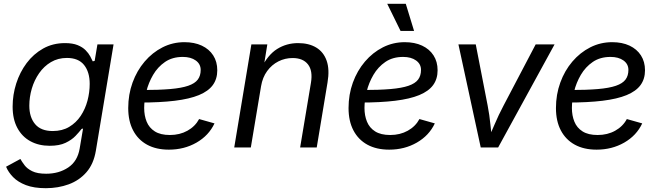

<svg xmlns="http://www.w3.org/2000/svg" viewBox="-20 -781 3495 1017"><path d="M222.7 215.8Q159.7 215.8 117.2 199.5Q74.7 183.1 49.3 157Q23.9 130.9 12.2 102.1L87.9 61Q96.2 75.7 109.9 94Q123.5 112.3 150.4 125.7Q177.2 139.2 224.6 139.2Q292 139.2 341.3 106.2Q390.6 73.2 401.9 6.3L419.9 -100.1L412.1 -98.1Q399.9 -82 379.9 -61Q359.9 -40 327.1 -24.4Q294.4 -8.8 243.2 -8.8Q185.1 -8.8 140.9 -33Q96.7 -57.1 71.8 -103.5Q46.9 -149.9 46.9 -216.3Q46.9 -278.8 65.9 -338.6Q85 -398.4 121.1 -446.8Q157.2 -495.1 208.5 -523.9Q259.8 -552.7 324.2 -552.7Q364.7 -552.7 391.1 -542Q417.5 -531.2 433.3 -515.1Q449.2 -499 457.8 -482.9Q466.3 -466.8 471.2 -456.1L481.4 -458.5L496.1 -545.9H581.5L487.8 17.1Q476.1 87.4 438 131.1Q399.9 174.8 344 195.3Q288.1 215.8 222.7 215.8ZM259.3 -86.9Q309.6 -86.9 346.4 -108.9Q383.3 -130.9 407.5 -167.2Q431.6 -203.6 443.4 -247.8Q455.1 -292 455.1 -336.9Q455.1 -399.4 425.3 -436.8Q395.5 -474.1 334.5 -474.1Q287.1 -474.1 250 -452.1Q212.9 -430.2 187.3 -393.3Q161.6 -356.4 148.4 -311.5Q135.3 -266.6 135.3 -221.2Q135.3 -160.2 166 -123.5Q196.8 -86.9 259.3 -86.9Z M874.5 11.7Q807.1 11.7 759 -14.6Q710.9 -41 685.1 -90.3Q659.2 -139.6 659.2 -208.5Q659.2 -280.3 682.1 -343.5Q705.1 -406.7 746.1 -454.8Q787.1 -502.9 841.1 -530.3Q895 -557.6 957 -557.6Q1009.8 -557.6 1048.8 -539.3Q1087.9 -521 1109.4 -487.5Q1130.9 -454.1 1130.9 -408.7Q1130.9 -362.8 1107.2 -330.3Q1083.5 -297.9 1033.7 -277.3Q983.9 -256.8 906 -247.3Q828.1 -237.8 720.2 -237.8L731.9 -304.2Q821.3 -304.2 881.3 -309.3Q941.4 -314.5 976.8 -326.7Q1012.2 -338.9 1027.6 -359.4Q1043 -379.9 1043 -410.6Q1043 -441.9 1016.8 -460.7Q990.7 -479.5 948.2 -479.5Q893.1 -479.5 854.2 -452.9Q815.4 -426.3 791 -384.5Q766.6 -342.8 755.1 -296.1Q743.7 -249.5 743.7 -209Q743.7 -168.9 756.8 -136.5Q770 -104 800 -85Q830.1 -65.9 879.9 -65.9Q932.1 -65.9 972.9 -88.6Q1013.7 -111.3 1034.7 -150.4L1116.2 -127.4Q1085.9 -63 1020.8 -25.6Q955.6 11.7 874.5 11.7Z M1362.8 -324.2 1308.6 0H1220.7L1311.5 -545.9H1396L1374.5 -413.6L1361.8 -416.5Q1398.4 -490.7 1448.2 -521.7Q1498 -552.7 1559.1 -552.7Q1615.7 -552.7 1654.8 -529.3Q1693.8 -505.9 1710.2 -459.5Q1726.6 -413.1 1714.8 -343.8L1657.7 0H1569.8L1627 -342.3Q1637.7 -406.2 1611.3 -439.9Q1585 -473.6 1529.8 -473.6Q1489.7 -473.6 1454.6 -455.8Q1419.4 -438 1395 -404.5Q1370.6 -371.1 1362.8 -324.2Z M2041.5 11.7Q1974.1 11.7 1926 -14.6Q1877.9 -41 1852.1 -90.3Q1826.2 -139.6 1826.2 -208.5Q1826.2 -280.3 1849.1 -343.5Q1872.1 -406.7 1913.1 -454.8Q1954.1 -502.9 2008.1 -530.3Q2062 -557.6 2124 -557.6Q2176.8 -557.6 2215.8 -539.3Q2254.9 -521 2276.4 -487.5Q2297.9 -454.1 2297.9 -408.7Q2297.9 -362.8 2274.2 -330.3Q2250.5 -297.9 2200.7 -277.3Q2150.9 -256.8 2073 -247.3Q1995.1 -237.8 1887.2 -237.8L1898.9 -304.2Q1988.3 -304.2 2048.3 -309.3Q2108.4 -314.5 2143.8 -326.7Q2179.2 -338.9 2194.6 -359.4Q2210 -379.9 2210 -410.6Q2210 -441.9 2183.8 -460.7Q2157.7 -479.5 2115.2 -479.5Q2060.1 -479.5 2021.2 -452.9Q1982.4 -426.3 1958 -384.5Q1933.6 -342.8 1922.1 -296.1Q1910.6 -249.5 1910.6 -209Q1910.6 -168.9 1923.8 -136.5Q1937 -104 1967 -85Q1997.1 -65.9 2046.9 -65.9Q2099.1 -65.9 2139.9 -88.6Q2180.7 -111.3 2201.7 -150.4L2283.2 -127.4Q2252.9 -63 2187.7 -25.6Q2122.6 11.7 2041.5 11.7ZM2101.6 -617.2 2031.2 -760.7H2129.4L2173.3 -617.2Z M2526.4 0 2408.2 -545.9H2500L2563 -222.2Q2572.8 -171.9 2577.6 -121.8Q2582.5 -71.8 2588.9 -24.9H2556.6Q2578.6 -71.8 2599.6 -121.6Q2620.6 -171.4 2647.5 -222.2L2817.4 -545.9H2917.5L2618.7 0Z M3140.1 11.7Q3072.8 11.7 3024.7 -14.6Q2976.6 -41 2950.7 -90.3Q2924.8 -139.6 2924.8 -208.5Q2924.8 -280.3 2947.8 -343.5Q2970.7 -406.7 3011.7 -454.8Q3052.7 -502.9 3106.7 -530.3Q3160.6 -557.6 3222.7 -557.6Q3275.4 -557.6 3314.5 -539.3Q3353.5 -521 3375 -487.5Q3396.5 -454.1 3396.5 -408.7Q3396.5 -362.8 3372.8 -330.3Q3349.1 -297.9 3299.3 -277.3Q3249.5 -256.8 3171.6 -247.3Q3093.8 -237.8 2985.8 -237.8L2997.6 -304.2Q3086.9 -304.2 3147 -309.3Q3207 -314.5 3242.4 -326.7Q3277.8 -338.9 3293.2 -359.4Q3308.6 -379.9 3308.6 -410.6Q3308.6 -441.9 3282.5 -460.7Q3256.3 -479.5 3213.9 -479.5Q3158.7 -479.5 3119.9 -452.9Q3081.1 -426.3 3056.6 -384.5Q3032.2 -342.8 3020.8 -296.1Q3009.3 -249.5 3009.3 -209Q3009.3 -168.9 3022.5 -136.5Q3035.6 -104 3065.7 -85Q3095.7 -65.9 3145.5 -65.9Q3197.8 -65.9 3238.5 -88.6Q3279.3 -111.3 3300.3 -150.4L3381.8 -127.4Q3351.6 -63 3286.4 -25.6Q3221.2 11.7 3140.1 11.7Z"/></svg>

Font: Inter Variable
Style: Italic
Weight: 400
Italic angle: -9.39999°
Designer: Rasmus Andersson
Foundry: rsms
Version: Version 4.001;git-9221beed3